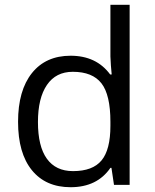

<svg xmlns="http://www.w3.org/2000/svg" viewBox="-20 -780 653 810"><path d="M450.2 -71.8H445.8Q389.6 9.8 277.8 9.8Q172.9 9.8 114.5 -62Q56.2 -133.8 56.2 -266.1Q56.2 -398.4 114.7 -471.7Q173.3 -544.9 277.8 -544.9Q386.7 -544.9 444.8 -465.8H451.2L447.8 -504.4L445.8 -542V-759.8H526.9V0H460.9ZM288.1 -58.1Q371.1 -58.1 408.4 -103.3Q445.8 -148.4 445.8 -249V-266.1Q445.8 -379.9 408 -428.5Q370.1 -477.1 287.1 -477.1Q215.8 -477.1 178 -421.6Q140.1 -366.2 140.1 -265.1Q140.1 -162.6 177.7 -110.4Q215.3 -58.1 288.1 -58.1Z"/></svg>

Font: f1_56222 
Style: Regular
Weight: 400
Foundry: Ascender Corporation
Version: Version 1.10